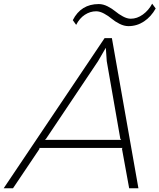

<svg xmlns="http://www.w3.org/2000/svg" viewBox="-74 -1016 860 1036"><path d="M168 -261.2H580.1L575.2 -267.1L502 -686L497.1 -756.8H496.1L455.1 -686L173.8 -266.1ZM529.8 -810.1 672.9 0H623L584 -213.9L587.9 -217.8H138.2L139.2 -212.9L-3.9 0H-54.2L490.2 -810.1ZM747.1 -996.1 766.1 -970.2Q741.2 -925.8 703.1 -900.4Q665 -875 619.1 -875Q595.7 -875 571 -887.5Q546.4 -899.9 528.6 -915Q510.7 -930.2 487.8 -942.6Q464.8 -955.1 444.8 -955.1Q412.6 -955.1 383.8 -936.3Q355 -917.5 336.9 -881.8L318.8 -907.2Q362.8 -994.1 459 -994.1Q482.4 -994.1 506.8 -981.7Q531.2 -969.2 548.6 -954.6Q565.9 -939.9 588.9 -927.5Q611.8 -915 631.8 -915Q665.5 -915 696.8 -937.5Q728 -960 747.1 -996.1Z"/></svg>

Font: Sinkin Sans 200 X Light Italic
Style: Regular
Weight: 200
Italic angle: -112°
Designer: Keith Bates
Foundry: K-Type
Version: Sinkin Sans (version 1.0)  by Keith Bates   •   © 2014   www